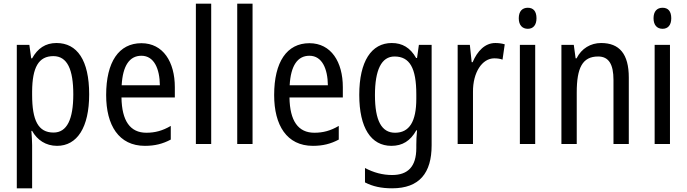

<svg xmlns="http://www.w3.org/2000/svg" viewBox="-20 -780 3720 1040"><path d="M286 -547C226 -547 184 -518 154 -464H149L139 -537H71V240H154V6C154 -16 152 -44 150 -71H154C181 -22 228 10 289 10C398 10 463 -90 463 -269C463 -454 398 -547 286 -547ZM269 -476C345 -476 377 -403 377 -269C377 -134 343 -62 270 -62C187 -62 154 -128 154 -266V-285C155 -415 189 -476 269 -476Z M746 -546C624 -546 555 -445 555 -265C555 -102 623 10 765 10C819 10 862 -1 905 -24V-98C861 -72 820 -61 773 -61C685 -61 640 -125 638 -252H927V-308C927 -444 864 -546 746 -546ZM746 -478C815 -478 845 -407 846 -318H639C645 -425 682 -478 746 -478Z M1124 0V-760H1041V0Z M1348 0V-760H1265V0Z M1656 -546C1534 -546 1465 -445 1465 -265C1465 -102 1533 10 1675 10C1729 10 1772 -1 1815 -24V-98C1771 -72 1730 -61 1683 -61C1595 -61 1550 -125 1548 -252H1837V-308C1837 -444 1774 -546 1656 -546ZM1656 -478C1725 -478 1755 -407 1756 -318H1549C1555 -425 1592 -478 1656 -478Z M2102 -547C1992 -547 1926 -448 1926 -266C1926 -87 1990 10 2100 10C2160 10 2203 -17 2235 -74H2239C2236 -48 2235 -15 2235 5V22C2235 123 2189 168 2104 168C2053 168 2004 155 1957 130V208C1999 230 2046 240 2104 240C2252 240 2318 157 2318 7V-537H2249L2239 -466H2234C2202 -522 2159 -547 2102 -547ZM2117 -474C2199 -474 2235 -412 2235 -269V-245C2235 -121 2197 -61 2120 -61C2047 -61 2011 -126 2011 -265C2011 -401 2046 -474 2117 -474Z M2663 -547C2607 -547 2566 -504 2540 -443H2535L2525 -537H2459V0H2542V-282C2541 -388 2592 -464 2657 -464C2673 -464 2689 -462 2702 -457L2714 -540C2697 -545 2679 -547 2663 -547Z M2839 -738C2809 -738 2790 -719 2790 -681C2790 -644 2809 -624 2839 -624C2868 -624 2886 -644 2886 -681C2886 -719 2869 -738 2839 -738ZM2879 -537H2796V0H2879Z M3236 -547C3180 -547 3130 -518 3103 -464H3098L3088 -537H3021V0H3104V-279C3104 -413 3135 -474 3220 -474C3278 -474 3303 -431 3303 -347V0H3386V-360C3386 -488 3335 -547 3236 -547Z M3569 -738C3539 -738 3520 -719 3520 -681C3520 -644 3539 -624 3569 -624C3598 -624 3616 -644 3616 -681C3616 -719 3599 -738 3569 -738ZM3609 -537H3526V0H3609Z"/></svg>

Font: Noto Sans Lao UI Cond
Style: Regular
Weight: 400
Width: 3
Designer: Monotype Design Team
Foundry: Monotype Imaging Inc.
Version: Version 2.000